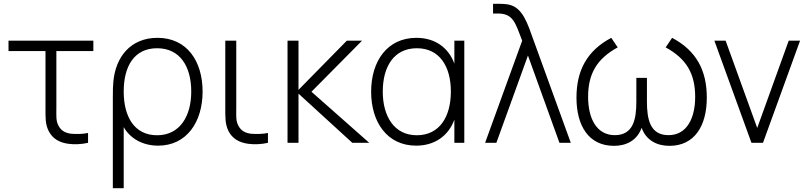

<svg xmlns="http://www.w3.org/2000/svg" viewBox="-20 -755 4270 1015"><path d="M340 5C371 9.5 412 8 445.5 0V-52C418.5 -46.5 385.5 -45.5 356 -48C326 -52 303.5 -63 289 -91C275 -117.5 278 -142 278 -188.5V-485H473.5V-540H25V-485H220.5V-187.5C220.5 -136 218.5 -100 237 -63C258 -21 294.5 -1.5 340 5Z M576.5 -239V240H634V-83C667 -25 731.5 15 816 15C965.5 15 1051 -108.5 1051 -271C1051 -431 969 -555 812.5 -555C672.5 -555 590.5 -456.5 579 -321C577 -302 576.5 -275 576.5 -239ZM634 -271.5C634 -405.5 690 -500 810.5 -500C932.5 -500 991 -402.5 991 -271C991 -139 929.5 -40 810.5 -40C690 -40 634 -138 634 -271.5Z M1291 5C1322 9.5 1363 8 1396.5 0V-52C1369 -46.5 1336 -45.5 1307 -48C1276.5 -52 1254.5 -63 1240 -91C1226 -117.5 1229 -142 1229 -188.5V-540H1171V-187.5C1171 -136 1169.5 -100 1187.5 -63C1208.5 -21 1245.5 -1.5 1291 5Z M1500 0H1558V-260L1842.5 0H1932L1626.5 -270L1894 -540H1813.5L1558 -280V-540H1500Z M2180 15C2277 15 2350.5 -36 2382 -122.5V0H2434.5V-540H2382V-418.5C2351 -504 2278.5 -555 2181.5 -555C2026.5 -555 1942 -431 1942 -270C1942 -109 2027 15 2180 15ZM2003.5 -270.5C2003.5 -403 2062.5 -500 2184 -500C2303 -500 2363.5 -404.5 2363.5 -271C2363.5 -138.5 2304 -40 2183.5 -40C2064 -40 2003.5 -140 2003.5 -270.5Z M2740.5 -540 2544.5 0H2604L2771 -461.5L2937.5 0H2997.5L2801.5 -540C2769.5 -628.5 2744.5 -714.5 2670.5 -730.5C2654 -734 2631.5 -735 2618 -735H2586.5V-683.5H2612C2693 -683.5 2704 -635 2740.5 -540Z M3226 16C3292 16 3348.5 -13.5 3372 -79.5C3395.5 -13.5 3452.5 16 3519 16C3650.5 16 3716.5 -88 3716.5 -239C3716.5 -381.5 3662.5 -486.5 3533 -555L3499 -504.5C3608.5 -445 3655 -365.5 3655 -243C3655 -131 3611.5 -40.5 3514 -40.5C3416 -40.5 3400 -125.5 3400 -218V-343.5H3344V-218C3344 -123.5 3327.5 -40.5 3230 -40.5C3134.5 -40.5 3089 -128 3089 -243C3089 -363 3133.5 -443.5 3245.5 -504.5L3211.5 -555C3084 -487.5 3027.5 -383.5 3027.5 -239C3027.5 -90 3092 16 3226 16Z M3952.5 0H4013.5L4209.5 -540H4149.5L3983 -78.5L3816 -540H3756.5Z"/></svg>

Font: Eudonet Light
Style: Regular
Weight: 300
Designer: Mikhail Sharanda
Foundry: Mikhail Sharanda
Version: Version 4.503;Glyphs 3.1.2 (3151)